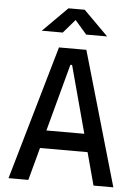

<svg xmlns="http://www.w3.org/2000/svg" viewBox="-60 -943 705 989"><g transform="rotate(5 293.0 -449.0)"><path d="M22 0 222.2 -693.4H363.8L564 0H461.4L297.4 -609.4H288.6L124.5 0ZM114.7 -168.9V-261.7H466.3V-168.9ZM126.5 -771.5 253.4 -898.4H337.4L464.4 -771.5H356L269.5 -871.6H321.3L234.9 -771.5Z"/></g></svg>

Font: Cascadia Code
Style: Regular
Weight: 400
Monospace: yes
Designer: Aaron Bell
Foundry: Saja Typeworks
Version: Version 2106.017